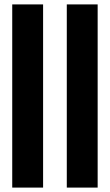

<svg xmlns="http://www.w3.org/2000/svg" viewBox="-20 -851 498 871"><path d="M35.5 0V-831H175.5V0ZM283 0V-831H423V0Z"/></svg>

Font: Merriweather 144pt
Style: Bold
Weight: 700
Version: Version 2.100